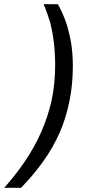

<svg xmlns="http://www.w3.org/2000/svg" viewBox="-97 -734 407 912"><path d="M3 158H-77C-42 119 -9 77 21 33C50 -10 76 -56 98 -105C119 -153 136 -203 148 -256C159 -309 165 -364 165 -422C165 -461 163 -497 159 -531C155 -565 149 -597 141 -628C132 -658 122 -687 110 -714H178C193 -687 206 -658 217 -627C227 -596 235 -563 241 -529C246 -495 249 -459 249 -422C249 -363 244 -307 233 -254C222 -201 207 -150 186 -103C165 -56 139 -10 108 33C77 76 42 118 3 158Z"/></svg>

Font: NameLogos Sans
Style: Italic
Weight: 500
Version: Version 0.1